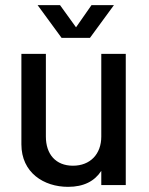

<svg xmlns="http://www.w3.org/2000/svg" viewBox="-20 -718 577 745"><path d="M329 -571 422 -698H335L275 -612L213 -698H126L219 -571ZM373 -509V-188C373 -120 330 -75 263 -75C196 -75 158 -120 158 -188V-509H63V-158C63 -48 150 7 244 7C305 7 347 -15 373 -55V0H468V-509Z"/></svg>

Font: Arthouse Owned Medium
Style: Regular
Weight: 500
Designer: Jeremy Tribby
Foundry: Tribby Type
Version: Version 1.000;PS 001.000;hotconv 1.0.88;makeotf.lib2.5.64775